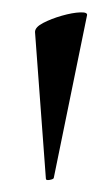

<svg xmlns="http://www.w3.org/2000/svg" viewBox="-20 -661 183 318"><path d="M56 -365 38 -608Q38 -616 51.5 -623Q65 -630 82.5 -635Q100 -640 113 -640.5Q126 -641 124 -635L69 -366Q68 -364 62 -363Q56 -362 56 -365Z"/></svg>

Font: Cormorant Light Medium
Style: Regular
Weight: 500
Version: Version 4.000